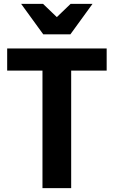

<svg xmlns="http://www.w3.org/2000/svg" viewBox="-20 -970 586 990"><path d="M199 0V-606H17V-720H530V-606H347V0ZM203 -793 89 -950H202L329 -828H217L344 -950H457L343 -793Z"/></svg>

Font: Instrument Sans SemiCondensed
Style: Bold
Weight: 700
Width: 4
Designer: Rodrigo Fuenzalida
Foundry: fragTYPE
Version: Version 1.000;gftools[0.9.28]